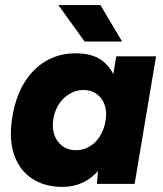

<svg xmlns="http://www.w3.org/2000/svg" viewBox="-20 -721 641 753"><path d="M360 0 368 -93 436 -500H592L508 0ZM225 12Q154 12 105 -21Q56 -54 35.5 -113.5Q15 -173 27 -253Q35 -311 55.5 -358.5Q76 -406 108.5 -440.5Q141 -475 183.5 -493.5Q226 -512 277 -512Q348 -512 387.5 -478Q427 -444 440 -385Q453 -326 442 -248Q434 -186 415.5 -137.5Q397 -89 369 -55.5Q341 -22 304.5 -5Q268 12 225 12ZM278 -132Q302 -132 322 -141.5Q342 -151 357.5 -168Q373 -185 382.5 -207.5Q392 -230 395 -255Q401 -305 375.5 -336.5Q350 -368 307 -368Q283 -368 262.5 -358Q242 -348 226 -331.5Q210 -315 200.5 -293Q191 -271 188 -246Q183 -196 208.5 -164Q234 -132 278 -132ZM312 -558 209 -701H374L459 -558Z"/></svg>

Font: Figtree ExtraBold
Style: Italic
Weight: 800
Italic angle: -9.5°
Foundry: Erik Kennedy
Version: Version 2.001;gftools[0.9.30]